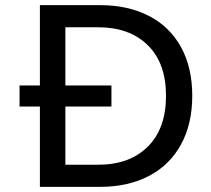

<svg xmlns="http://www.w3.org/2000/svg" viewBox="-20 -726 819 746"><path d="M727 -354Q727 -244 683 -164Q639 -84 558 -42Q477 0 369 0H135V-312H56V-394H135V-706H369Q477 -706 558 -664.5Q639 -623 683 -543.5Q727 -464 727 -354ZM234 -620V-394H413V-312H234V-86H362Q483 -86 554 -156Q625 -226 625 -354Q625 -481 554 -550.5Q483 -620 362 -620Z"/></svg>

Font: Museo Sans Medium
Style: Regular
Weight: 500
Designer: Jos Buivenga
Foundry: Jos Buivenga & Rosetta Type Foundry (extension, remastering)
Version: Version 3.600;PS 1.000;hotconv 1.0.88;makeotf.lib2.5.647800;